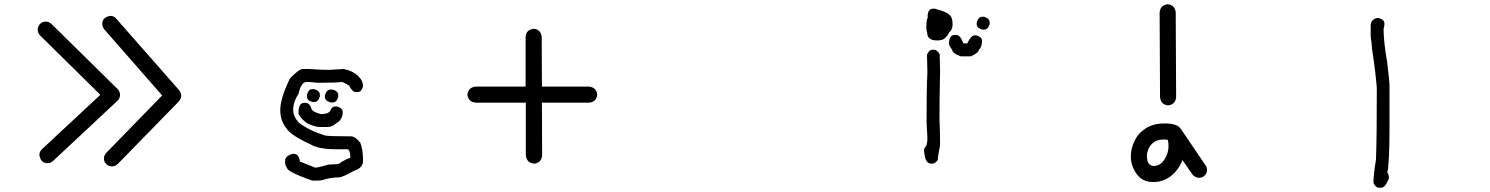

<svg xmlns="http://www.w3.org/2000/svg" viewBox="-20 -828 7040 907"><path d="M205 -57C214 -57 222 -60 230 -67L535 -352C543 -360 547 -369 547 -380C547 -389 544 -398 537 -406L223 -715C215 -722 206 -726 196 -726C185 -726 176 -722 169 -715C162 -707 158 -698 158 -688C158 -678 162 -669 169 -661L454 -380L178 -123C170 -115 166 -106 166 -96C170 -70 183 -57 205 -57ZM509 -42C519 -42 528 -46 536 -53L825 -349C832 -357 836 -366 836 -376C836 -385 833 -393 827 -401L529 -740C522 -749 512 -753 501 -753C476 -749 463 -736 463 -715C463 -706 466 -698 472 -690L746 -377L482 -106C475 -98 471 -89 471 -79C471 -68 475 -59 483 -52C490 -45 499 -42 509 -42Z M1464 -346C1477 -346 1486 -355 1491 -372V-380C1491 -393 1482 -402 1464 -407H1456C1443 -407 1435 -398 1430 -380V-372C1430 -359 1439 -351 1456 -346ZM1551 -344C1564 -344 1573 -353 1578 -370V-378C1578 -391 1569 -400 1551 -405H1542C1529 -405 1520 -396 1515 -378V-370C1515 -357 1524 -349 1542 -344ZM1527 -228C1542 -228 1556 -234 1567 -245C1588 -256 1599 -274 1599 -298C1599 -311 1590 -320 1572 -325H1563C1553 -325 1546 -319 1541 -307C1536 -295 1521 -289 1496 -289C1473 -295 1459 -302 1453 -310C1447 -331 1437 -342 1424 -342H1416C1399 -342 1390 -326 1390 -294C1390 -284 1403 -268 1428 -247C1455 -234 1476 -228 1491 -228ZM1483 25C1491 25 1500 24 1509 21C1532 14 1556 10 1581 10C1591 10 1615 0 1652 -21C1681 -30 1695 -46 1695 -68C1695 -104 1691 -133 1682 -154C1666 -174 1651 -184 1637 -184C1572 -184 1532 -185 1515 -188C1466 -203 1426 -223 1393 -247C1374 -268 1365 -288 1365 -308C1365 -334 1373 -359 1390 -384C1398 -422 1411 -441 1429 -441C1440 -441 1456 -440 1477 -437C1540 -437 1580 -438 1597 -441C1606 -437 1616 -431 1629 -424C1640 -403 1650 -393 1661 -393H1669C1682 -393 1690 -402 1695 -420C1695 -438 1687 -455 1670 -471C1653 -486 1631 -497 1604 -502L1534 -498C1511 -498 1480 -499 1443 -502H1409C1398 -502 1379 -487 1350 -458C1319 -395 1304 -345 1304 -308C1304 -274 1314 -245 1333 -222C1346 -200 1384 -175 1447 -146C1472 -131 1511 -123 1564 -123H1623C1631 -119 1635 -105 1635 -82C1629 -82 1614 -75 1589 -61C1589 -54 1571 -51 1534 -51C1499 -41 1478 -36 1469 -36C1442 -47 1418 -57 1397 -65C1393 -89 1384 -101 1369 -101H1361C1338 -94 1327 -83 1327 -70V-57C1327 -51 1330 -43 1336 -34C1339 -21 1379 -2 1454 25Z M2503 -55C2526 -57 2538 -70 2541 -93L2540 -343H2763C2786 -345 2799 -358 2801 -381C2799 -404 2786 -416 2763 -419H2540L2539 -654C2536 -677 2524 -690 2501 -692C2478 -690 2465 -677 2463 -654V-419H2227C2204 -417 2191 -404 2188 -381C2191 -358 2203 -346 2226 -343H2464V-93C2467 -70 2480 -57 2503 -55Z M4407 -637C4415 -637 4419 -637 4419 -638C4436 -638 4451 -650 4464 -675C4475 -684 4480 -696 4480 -713C4480 -738 4474 -753 4462 -760C4455 -768 4433 -777 4396 -787H4388C4371 -787 4362 -774 4362 -749L4364 -745C4359 -744 4356 -728 4356 -695C4356 -689 4357 -682 4360 -673C4360 -649 4376 -637 4407 -637ZM4628 -688C4641 -688 4650 -697 4655 -714V-722C4655 -735 4646 -744 4628 -749H4621C4608 -749 4599 -740 4594 -722V-714C4594 -701 4603 -693 4621 -688ZM4566 -562C4591 -573 4604 -583 4604 -593C4614 -601 4619 -615 4619 -635C4619 -647 4610 -656 4592 -661H4585C4573 -661 4561 -648 4549 -623H4533L4530 -625C4521 -650 4510 -663 4497 -663H4490C4472 -663 4463 -649 4463 -621C4463 -616 4468 -606 4478 -593C4478 -582 4491 -572 4518 -562ZM4385 -55C4393 -55 4401 -61 4410 -72C4411 -90 4415 -113 4421 -142C4421 -184 4420 -225 4418 -266C4418 -327 4419 -403 4421 -494L4419 -572C4410 -586 4402 -593 4393 -593H4385C4374 -593 4366 -585 4359 -570L4361 -486C4358 -428 4357 -350 4357 -253L4361 -177C4361 -164 4360 -153 4357 -142C4349 -131 4345 -124 4345 -120C4345 -111 4346 -105 4347 -103C4350 -71 4361 -55 4378 -55Z M5428 -44C5420 -44 5413 -48 5407 -55C5401 -62 5398 -74 5398 -92C5398 -103 5401 -114 5406 -126C5411 -138 5420 -148 5432 -157C5443 -165 5459 -169 5478 -169C5485 -169 5490 -169 5493 -168H5496C5499 -159 5500 -149 5500 -138C5500 -116 5494 -95 5481 -75C5468 -54 5451 -44 5428 -44ZM5498 -330C5521 -333 5534 -346 5536 -369L5534 -770C5531 -793 5519 -806 5496 -808C5473 -805 5460 -792 5458 -769L5460 -368C5463 -345 5475 -333 5498 -330ZM5428 32C5470 32 5506 15 5535 -19C5548 -35 5559 -53 5566 -72L5612 -5C5621 6 5631 12 5644 12C5655 12 5665 8 5672 0C5679 -7 5682 -16 5682 -26C5682 -33 5680 -40 5675 -47L5557 -221C5545 -237 5520 -245 5482 -245C5446 -245 5416 -237 5393 -222C5369 -207 5351 -187 5340 -163C5328 -139 5322 -114 5322 -89C5322 -60 5331 -32 5349 -7C5367 19 5393 32 5428 32Z M6504 59C6518 59 6530 44 6541 15C6541 -2 6538 -11 6533 -11C6540 -32 6544 -106 6544 -234V-420C6544 -437 6540 -475 6533 -534C6522 -597 6516 -649 6516 -692C6519 -701 6520 -709 6520 -716C6520 -729 6511 -738 6493 -743H6485C6465 -738 6455 -726 6455 -707V-655C6459 -629 6461 -611 6461 -600C6474 -516 6481 -453 6484 -412C6484 -261 6483 -148 6480 -74C6472 -25 6468 11 6468 36C6475 51 6484 59 6495 59Z"/></svg>

Font: linja lipamanka normal
Style: Regular
Weight: 400
Version: Version 1.000;February 20, 2023;FontCreator 14.0.0.2901 64-b